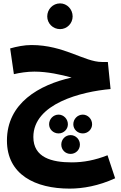

<svg xmlns="http://www.w3.org/2000/svg" viewBox="-20 -843 713 1134"><path d="M335 -671C376 -671 409 -705 409 -746C409 -788 376 -823 335 -823C292 -823 259 -788 259 -746C259 -705 292 -671 335 -671ZM391 271C469 271 562 255 660 210L615 74C542 103 473 116 404 116C286 116 177 88 177 -34C177 -231 461 -302 633 -317L617 -477H581C479 -477 358 -577 166 -577C123 -577 79 -568 40 -557L62 -405C96 -413 140 -420 183 -420C260 -420 341 -402 403 -385C211 -342 21 -234 21 -13C21 189 189 271 391 271ZM326 -55C356 -55 381 -79 381 -109C381 -140 356 -166 326 -166C295 -166 270 -140 270 -109C270 -79 295 -55 326 -55ZM469 -55C499 -55 524 -79 524 -109C524 -140 499 -166 469 -166C438 -166 413 -140 413 -109C413 -79 438 -55 469 -55ZM397 66C427 66 452 42 452 11C452 -20 427 -45 397 -45C366 -45 342 -20 342 11C342 42 366 66 397 66Z"/></svg>

Font: Noto Sans Arabic UI SmCn XBd
Style: Regular
Weight: 800
Width: 4
Designer: Monotype Design Team, Nadine Chahine and Nizar Qandah
Foundry: Monotype Imaging Inc.
Version: Version 2.010